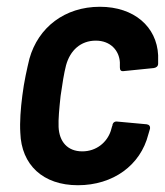

<svg xmlns="http://www.w3.org/2000/svg" viewBox="-20 -539 487 567"><path d="M210 8C314 8 395 -51 418 -142L423 -159C424 -167 420 -171 413 -172L326 -180C319 -181 313 -177 312 -169C312 -168 312 -167 311 -166L307 -152C296 -119 265 -92 223 -92C179 -92 155 -121 153 -164C152 -187 155 -219 159 -256C164 -291 169 -323 175 -346C187 -390 218 -419 263 -419C306 -419 332 -390 334 -355C334 -351 334 -346 334 -340C334 -332 337 -328 345 -329L434 -338C441 -339 447 -343 447 -351C447 -359 447 -368 447 -376C443 -460 376 -519 275 -519C171 -519 93 -458 67 -366C60 -337 51 -298 46 -257C41 -219 38 -178 40 -147C43 -52 107 8 210 8Z"/></svg>

Font: Barlow Semi Condensed SemiBold
Style: Italic
Weight: 600
Width: 4
Italic angle: -7°
Designer: Jeremy Tribby
Foundry: Tribby Type
Version: Version 1.422;hotconv 1.0.109;makeotfexe 2.5.65596